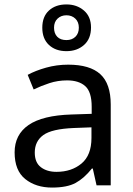

<svg xmlns="http://www.w3.org/2000/svg" viewBox="-20 -837 601 867"><path d="M288 -545Q386 -545 433 -502Q480 -459 480 -365V0H416L399 -76H395Q360 -32 321.5 -11Q283 10 215 10Q142 10 94 -28.5Q46 -67 46 -149Q46 -229 109 -272.5Q172 -316 303 -320L394 -323V-355Q394 -422 365 -448Q336 -474 283 -474Q241 -474 203 -461.5Q165 -449 132 -433L105 -499Q140 -518 188 -531.5Q236 -545 288 -545ZM314 -259Q214 -255 175.5 -227Q137 -199 137 -148Q137 -103 164.5 -82Q192 -61 235 -61Q303 -61 348 -98.5Q393 -136 393 -214V-262ZM280 -606Q231 -606 201 -634Q171 -662 171 -712Q171 -762 201 -789.5Q231 -817 280 -817Q327 -817 359 -789.5Q391 -762 391 -713Q391 -662 359.5 -634Q328 -606 280 -606ZM280 -656Q305 -656 320.5 -671Q336 -686 336 -712Q336 -738 320 -753Q304 -768 280 -768Q256 -768 240 -753Q224 -738 224 -712Q224 -686 238.5 -671Q253 -656 280 -656Z"/></svg>

Font: Noto Sans Gothic
Style: Regular
Weight: 400
Designer: Monotype Design Team
Foundry: Monotype Imaging Inc.
Version: Version 2.001; ttfautohint (v1.8.4.7-5d5b)